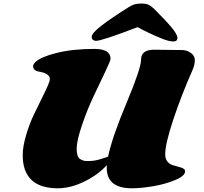

<svg xmlns="http://www.w3.org/2000/svg" viewBox="-20 -1020 1125 1060"><path d="M831.1 -745.6 984.4 -743.7Q1011.7 -743.7 1033.7 -727.8Q1055.7 -711.9 1055.7 -687.5Q1055.7 -663.1 1043.5 -634.8Q981.9 -495.6 937 -360.8Q892.1 -226.1 892.1 -168.5Q892.1 -144.5 903.3 -129.6Q914.6 -114.7 930.9 -109.1Q947.3 -103.5 963.4 -99.6Q1002 -91.3 1002 -74.7Q1002 -48.8 946.8 -25.9Q891.6 -2.9 824.7 8.3Q757.8 19.5 708 19.5Q569.3 19.5 569.3 -93.3Q569.3 -103 569.8 -108.4Q522.5 -55.7 446.3 -18.1Q370.1 19.5 299.3 19.5Q152.3 19.5 116.2 -87.4Q105.5 -119.1 105.5 -165.3Q105.5 -211.4 124.3 -274.4Q143.1 -337.4 165.8 -384.8Q188.5 -432.1 215.8 -487.3Q255.4 -566.4 255.4 -582.5Q255.4 -614.7 195.8 -624.5Q180.2 -627 171.4 -634.5Q162.6 -642.1 162.6 -653.8Q162.6 -665.5 177.5 -679.2Q192.4 -692.9 222.2 -705.3Q252 -717.8 292 -727.5Q380.9 -750 501 -750Q590.3 -750 590.3 -695.3Q590.3 -685.5 561 -623.8Q531.7 -562 496.8 -488.8Q461.9 -415.5 432.6 -329.1Q403.3 -242.7 403.3 -199.5Q403.3 -156.2 420.2 -143.6Q437 -130.9 459.5 -130.9Q481.9 -130.9 495.1 -132.6Q508.3 -134.3 521.2 -137.7Q534.2 -141.1 542.2 -143.6Q550.3 -146 562.7 -150.4Q575.2 -154.8 576.7 -155.3Q598.6 -261.7 681.2 -458Q758.8 -643.6 758.8 -690.9Q758.8 -745.6 831.1 -745.6ZM739.3 -870.1Q542 -794.4 509.8 -794.4Q500 -794.4 493.2 -800.3Q486.3 -806.2 486.3 -816.4Q486.3 -836.9 539.1 -877.7Q591.8 -918.5 689.5 -980Q709 -992.2 723.4 -996.3Q737.8 -1000.5 762.2 -1000.5Q786.6 -1000.5 801.3 -993.2Q815.9 -985.8 829.6 -972.2Q893.6 -908.7 926.5 -869.4Q959.5 -830.1 959.5 -810.5Q959.5 -791 936.3 -791Q913.1 -791 873 -807.1Q804.2 -835 739.3 -870.1Z"/></svg>

Font: Sonsie One
Style: Regular
Weight: 400
Designer: Riccardo De Franceschi
Foundry: Sorkin Type Co
Version: Version 1.003